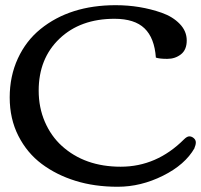

<svg xmlns="http://www.w3.org/2000/svg" viewBox="-20 -710 779 744"><path d="M129.9 -358.9Q129.9 -293.5 153.8 -238Q177.7 -182.6 219.7 -144.5Q308.6 -64 447.8 -64Q586.9 -64 692.9 -169.9Q704.6 -181.6 713.6 -181.6Q722.7 -181.6 730.7 -174.8Q738.8 -168 738.8 -158.2Q738.8 -148.4 733.4 -136.2H733.9Q697.3 -71.8 611.6 -29.1Q525.9 13.7 436 13.7Q346.2 13.7 272.5 -9.3Q198.7 -32.2 141.8 -74.7Q85 -117.2 51.3 -183.3Q17.6 -249.5 17.6 -332.3Q17.6 -415 49.3 -483.6Q81.1 -552.2 136.7 -597.2Q251 -689.9 428.2 -689.9Q522.5 -689.9 606.4 -660.6Q649.4 -645.5 676.5 -617.4Q703.6 -589.4 703.6 -553.2Q703.6 -517.1 681.2 -499.5Q658.7 -481.9 628.4 -481.9Q598.1 -481.9 584 -486.8Q578.6 -563 540 -600.1Q501.5 -637.2 423.8 -637.2Q291.5 -637.2 210.7 -560.3Q129.9 -483.4 129.9 -358.9Z"/></svg>

Font: Corben
Style: Regular
Weight: 400
Designer: vernon adams
Foundry: vernon adams
Version: Version 1.101